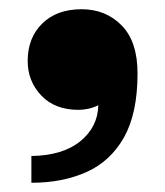

<svg xmlns="http://www.w3.org/2000/svg" viewBox="-20 -712 358 416"><path d="M48 -374Q116 -375 154 -406Q192 -437 193 -484Q183 -479 172 -476.5Q161 -474 150 -474Q99 -474 69.5 -505Q40 -536 40 -580Q40 -630 71.5 -661Q103 -692 157 -692Q209 -692 243.5 -657Q278 -622 278 -553Q278 -467 249 -415Q220 -363 168 -339.5Q116 -316 48 -316Z"/></svg>

Font: Montagu Slab
Style: Bold
Weight: 700
Designer: Florian Karsten
Foundry: Florian Karsten
Version: Version 1.000